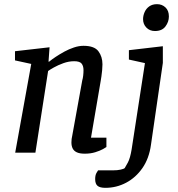

<svg xmlns="http://www.w3.org/2000/svg" viewBox="-20 -733 855 922"><path d="M387 5Q363 5 349 -1.5Q335 -8 329 -20Q323 -32 323 -49Q323 -57 324 -66Q325 -75 327 -82L375 -347Q378 -357 379.5 -370Q381 -383 381 -396Q381 -416 372 -427.5Q363 -439 336 -439Q310 -439 284 -429.5Q258 -420 238.5 -409Q219 -398 211 -392L150 0H53L130 -426L52 -443V-487L218 -506L213 -437H216Q228 -447 247.5 -460Q267 -473 289 -485Q311 -497 335 -505Q359 -513 381 -513Q433 -513 452.5 -487Q472 -461 472 -424Q472 -411 470.5 -395.5Q469 -380 467 -366Q465 -352 463 -341L417 -72H491V-27Q489 -25 474.5 -17Q460 -9 437.5 -2Q415 5 387 5ZM486 169Q460 169 448.5 159.5Q437 150 437 127Q437 109 443 98Q449 87 451 85H523Q544 85 559.5 81.5Q575 78 579 74Q583 68 594 47.5Q605 27 612 -15L676 -430L599 -447V-492L762 -511V-431L705 -38Q696 28 664 74Q632 120 585.5 144.5Q539 169 486 169ZM724 -584Q699 -584 683 -600.5Q667 -617 667 -641Q667 -658 674.5 -675Q682 -692 697 -702.5Q712 -713 734 -713Q758 -713 774.5 -697.5Q791 -682 791 -654Q791 -628 774.5 -606Q758 -584 724 -584Z"/></svg>

Font: Faustina Light Medium
Style: Italic
Weight: 500
Italic angle: -8°
Version: Version 1.200